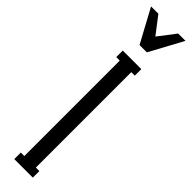

<svg xmlns="http://www.w3.org/2000/svg" viewBox="-323 -879 851 851"><g transform="rotate(45 102.0 -453.5)"><path d="M210 -907.2 125 -750H79.1L-5.9 -907.2H40L102.1 -826.2L164.1 -907.2ZM65.9 -639.2H43.9V-680.2H160.2V-639.2H138.2V-41H160.2V0H43.9V-41H65.9Z"/></g></svg>

Font: Margherita
Style: Regular
Weight: 400
Designer: James Puckett
Foundry: Dunwich Type Founders
Version: Version 1.008;hotconv 1.0.109;makeotfexe 2.5.65596